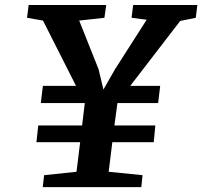

<svg xmlns="http://www.w3.org/2000/svg" viewBox="-20 -768 830 788"><path d="M156 -415.5H292L156.5 -683.5L91 -695L97.5 -747.5H416L408.5 -695L305 -683.5L384.5 -484L404.5 -400.5L452.5 -484.5L582 -687L520 -695L526.5 -747.5H790L783.5 -695L719.5 -682L514.5 -415.5H637.5L629 -345H462L449.5 -253H617.5L611 -184.5H441L426 -63L565 -49L560 0H155.5L161 -49L294 -63L309 -184.5H129.5L137 -253H317L328 -345H147.5Z"/></svg>

Font: Merriweather Light 18pt ExtraBold
Style: Italic
Weight: 800
Italic angle: -7.8°
Version: Version 2.101